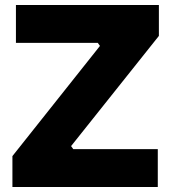

<svg xmlns="http://www.w3.org/2000/svg" viewBox="-20 -750 685 770"><path d="M612.8 0H29.8V-124L380.9 -565.9L372.1 -578.1H43.9V-730H617.2V-606L265.1 -164.1L273.9 -151.9H612.8Z"/></svg>

Font: Sora ExtraBold
Style: Regular
Weight: 800
Designer: Jonathan Barnbrook, Julián Moncada
Foundry: Barnbrook Fonts
Version: Version 2.000